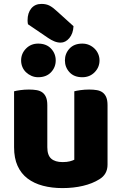

<svg xmlns="http://www.w3.org/2000/svg" viewBox="-20 -946 622 982"><path d="M123 -822Q121 -832 121 -842Q121 -880 140 -903Q159 -926 192 -926Q217 -926 234.5 -916.5Q252 -907 272 -888L356 -812Q354 -774 334.5 -751Q315 -728 290 -728Q274 -728 258 -734.5Q242 -741 226 -752ZM52 -479Q62 -482 83.5 -485Q105 -488 128 -488Q150 -488 167.5 -485Q185 -482 197 -473Q209 -464 215.5 -448.5Q222 -433 222 -408V-193Q222 -152 242 -134.5Q262 -117 300 -117Q323 -117 337.5 -121Q352 -125 360 -129V-479Q370 -482 391.5 -485Q413 -488 436 -488Q458 -488 475.5 -485Q493 -482 505 -473Q517 -464 523.5 -448.5Q530 -433 530 -408V-104Q530 -54 488 -29Q453 -7 404.5 4.5Q356 16 299 16Q245 16 199.5 4Q154 -8 121 -33Q88 -58 70 -97.5Q52 -137 52 -193ZM88 -637Q88 -672 113 -697.5Q138 -723 175 -723Q217 -723 241 -697.5Q265 -672 265 -637Q265 -602 241 -576.5Q217 -551 175 -551Q157 -551 141 -558Q125 -565 113 -576.5Q101 -588 94.5 -603.5Q88 -619 88 -637ZM312 -637Q312 -672 335.5 -697.5Q359 -723 401 -723Q420 -723 436 -716Q452 -709 464 -697Q476 -685 482.5 -669.5Q489 -654 489 -637Q489 -602 464 -576.5Q439 -551 401 -551Q359 -551 335.5 -576.5Q312 -602 312 -637Z"/></svg>

Font: Baloo
Style: Regular
Weight: 400
Designer: Sarang Kulkarni and Ek Type
Foundry: Ek Type
Version: Version 1.100;PS 1.000;hotconv 1.0.88;makeotf.lib2.5.647800;